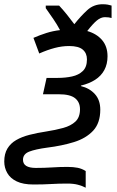

<svg xmlns="http://www.w3.org/2000/svg" viewBox="-67 -686 553 906"><path d="M337.4 199.7Q321.8 191.4 301 185.8Q280.3 180.2 250.5 180.2Q210 180.2 173.8 182.4Q137.7 184.6 90.8 184.6Q42 184.6 11.7 169.9Q-18.6 155.3 -32.7 130.4Q-46.9 105.5 -46.9 76.2Q-46.9 39.6 -32 14.9Q-17.1 -9.8 9.5 -25.1Q36.1 -40.5 72.3 -49.8Q108.4 -59.1 150.4 -65.4Q194.8 -72.3 231.2 -82.3Q267.6 -92.3 289.1 -112.5Q310.5 -132.8 310.5 -170.4Q310.5 -204.1 287.1 -222.7Q263.7 -241.2 210.9 -241.2H135.7L152.8 -318.4H205.6Q241.7 -318.4 272.9 -325.2Q304.2 -332 323.7 -350.8Q343.3 -369.6 343.3 -405.8Q343.3 -435.1 323.5 -451.9Q303.7 -468.8 259.3 -468.8Q225.6 -468.8 191.2 -459.7Q156.7 -450.7 118.2 -433.6L90.8 -507.3Q121.1 -520.5 151.9 -530.3Q182.6 -540 216.3 -543.9Q202.6 -569.8 184.8 -595.9Q167 -622.1 148.9 -647.5V-659.7H211.9Q231 -639.2 248.3 -617.7Q265.6 -596.2 283.7 -571.8Q314 -609.9 344.5 -637.9Q375 -666 417 -666Q431.2 -666 441.7 -664.1Q452.1 -662.1 459.5 -659.7V-601.1Q452.6 -603 445.3 -604Q438 -605 428.2 -605Q409.2 -605 390.4 -589.6Q371.6 -574.2 344.7 -539.6Q389.2 -526.9 414.8 -496.8Q440.4 -466.8 440.4 -420.4Q440.4 -383.3 425.3 -355.5Q410.2 -327.6 382.1 -309.6Q354 -291.5 314.9 -282.2V-279.8Q355.5 -270 380.9 -241.9Q406.2 -213.9 406.2 -168.5Q406.2 -105.5 372.6 -69.3Q338.9 -33.2 282.2 -15.6Q225.6 2 155.3 10.7Q100.1 18.1 70.8 29.5Q41.5 41 41.5 67.9Q41.5 87.4 56.9 96.9Q72.3 106.4 102.1 106.4Q142.1 106.4 179 104Q215.8 101.6 251 101.6Q278.8 101.6 299.3 105.7Q319.8 109.9 337.4 121.1Z"/></svg>

Font: Open Sans Medium
Style: Italic
Weight: 500
Italic angle: -12°
Designer: Monotype Design Team
Foundry: Monotype Imaging Inc.
Version: Version 3.000